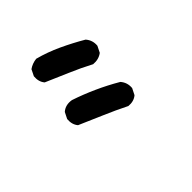

<svg xmlns="http://www.w3.org/2000/svg" viewBox="-31 -645 561 561"><g transform="rotate(45 250.0 -364.0)"><path d="M237.3 -256.8 217.8 -266.6Q204.1 -282.2 208 -305.7Q219.7 -340.8 235.4 -375.5Q251 -410.2 270.5 -443.4Q286.1 -457 307.6 -455.1L327.1 -445.3Q338.9 -431.6 336.9 -410.2Q319.3 -375 303.7 -338.4Q288.1 -301.8 272.5 -266.6Q258.8 -254.9 237.3 -256.8ZM80.1 -276.4 60.5 -286.1Q50.8 -299.8 48.8 -317.4Q58.6 -354.5 75.2 -390.1Q91.8 -425.8 111.3 -459Q127 -472.7 148.4 -470.7L168 -460.9Q179.7 -445.3 177.7 -423.8Q160.2 -390.6 145.5 -356Q130.9 -321.3 115.2 -286.1Q101.6 -274.4 80.1 -276.4Z"/></g></svg>

Font: NaikaiFont
Style: Regular-Lite
Weight: 400
Version: Version 1.67